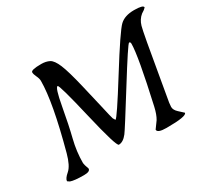

<svg xmlns="http://www.w3.org/2000/svg" viewBox="-135 -889 1187 1100"><g transform="rotate(-30 458.0 -339.0)"><path d="M679.7 0Q620.1 0 620.1 -22.5L652.3 -66.9Q668.9 -94.7 679.2 -140.6Q746.6 -439.9 746.6 -518.1Q746.6 -530.8 738 -530.8Q729.5 -530.8 597.7 -318.8Q465.8 -106.9 451.2 -88.4Q423.8 -53.2 395 -53.2Q378.9 -53.2 324.2 -286.6Q269.5 -520 258.8 -520Q243.2 -520 222.7 -406Q202.1 -292 183.1 -216.3Q164.1 -140.6 164.1 -64.5L167.5 -48.3L176.3 -22Q176.3 -2 135.3 -2Q70.8 -2 46.4 -11.2L32.7 -20.5Q32.7 -37.6 62.3 -63Q91.8 -88.4 111.3 -160.6Q190.9 -455.1 190.9 -593.3Q190.9 -608.4 181.4 -628.2Q171.9 -647.9 171.9 -660.2Q171.9 -676.3 240.2 -676.3Q271.5 -676.3 293.7 -664.8Q315.9 -653.3 335.4 -606.7Q355 -560.1 382.1 -445.6Q409.2 -331.1 418.5 -290Q427.7 -249 432.6 -229L439.9 -201.7L449.2 -186.5Q460 -186.5 593.8 -401.1Q727.5 -615.7 760.5 -646.7Q793.5 -677.7 854.7 -677.7Q916 -677.7 916 -661.1L904.8 -650.4L885.7 -637.7Q858.4 -615.7 847.7 -578.6Q836.9 -541.5 790 -264.2L764.6 -117.7L762.2 -90.8Q762.2 -70.3 783.2 -51.3L814 -22.9Q814 0 679.7 0Z"/></g></svg>

Font: Averia Serif Libre Light
Style: Italic
Weight: 300
Italic angle: -8.5°
Version: Version 1.002